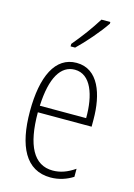

<svg xmlns="http://www.w3.org/2000/svg" viewBox="-118 -919 624 897"><g transform="rotate(15 194.0 -470.0)"><path d="M301 -849V-857H258C226 -806 195 -764 151 -711V-699H173C212 -736 270 -802 301 -849ZM199 -632C96 -632 46 -526 46 -357C46 -190 98 -83 218 -83C260 -83 296 -96 326 -115V-154C290 -129 256 -117 220 -117C128 -117 83 -202 83 -362H343V-396C343 -518 305 -632 199 -632ZM199 -599C277 -599 309 -505 308 -394H84C90 -532 132 -599 199 -599Z"/></g></svg>

Font: Noto Sans Kannada UI ExtraCondensed ExtraLight
Style: Regular
Weight: 200
Width: 2
Designer: Jelle Bosma - Monotype Design Team
Foundry: Monotype Imaging Inc.
Version: Version 2.005